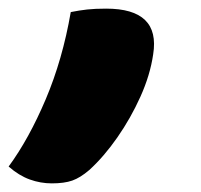

<svg xmlns="http://www.w3.org/2000/svg" viewBox="-97 -251 467 445"><path d="M23 174Q-3 174 -28 165Q-53 156 -77 135Q-30 71 9 -21Q48 -113 67 -223Q87 -227 105 -229Q123 -231 149 -231Q275 -231 258 -125Q251 -77 228.5 -27Q206 23 175 67.5Q144 112 110 143Q89 161 70.5 167.5Q52 174 23 174Z"/></svg>

Font: Recursive Sn Csl St Blk
Style: Italic
Weight: 900
Italic angle: -15°
Version: Version 1.079;hotconv 1.0.112;makeotfexe 2.5.65598; ttfautoh